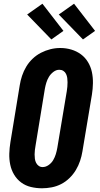

<svg xmlns="http://www.w3.org/2000/svg" viewBox="-20 -1004 540 1032"><path d="M206 8Q175 8 146 1Q117 -6 94 -23Q71 -40 56 -65Q41 -90 35 -119Q29 -148 30 -178.5Q31 -209 36 -240L86 -545Q90 -571 98.5 -596.5Q107 -622 121 -645.5Q135 -669 155.5 -688.5Q176 -708 200.5 -720.5Q225 -733 251 -739.5Q277 -746 304 -746Q335 -746 363.5 -737.5Q392 -729 415 -712Q438 -695 453 -670Q468 -645 474 -616.5Q480 -588 479.5 -557Q479 -526 474 -495L423 -190Q419 -165 410.5 -139.5Q402 -114 388 -90.5Q374 -67 353.5 -47Q333 -27 308.5 -14.5Q284 -2 257.5 3Q231 8 206 8ZM209 -106Q226 -106 241.5 -117Q257 -128 266 -143.5Q275 -159 280 -175.5Q285 -192 288 -209L339 -514Q341 -526 342 -538Q343 -550 343 -562Q343 -574 341.5 -585Q340 -596 335 -606.5Q330 -617 320.5 -623Q311 -629 299 -629Q282 -629 267 -617.5Q252 -606 243 -591Q234 -576 229 -559.5Q224 -543 221 -526L171 -221Q169 -209 167.5 -197.5Q166 -186 166 -174Q166 -162 167.5 -150.5Q169 -139 174 -129Q179 -119 188 -112.5Q197 -106 209 -106ZM426 -792 296 -926 378 -984 491 -838ZM256 -792 126 -926 208 -984 321 -838Z"/></svg>

Font: Iosevka Slab Heavy
Style: Italic
Weight: 900
Italic angle: -9°
Monospace: yes
Designer: Belleve Invis
Foundry: Belleve Invis
Version: Version 11.1.0; ttfautohint (v1.8.3)